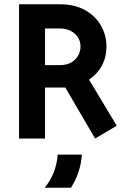

<svg xmlns="http://www.w3.org/2000/svg" viewBox="-20 -645 596 894"><path d="M422.9 0 284 -237.5H189.6V0H68.8V-625H259.7Q327.8 -625 376 -597.9Q424.3 -570.8 450 -526Q475.7 -481.2 475.7 -427.8Q475.7 -379.2 454.5 -339.6Q433.3 -300 394.4 -274.3L523.6 -59.7Q523.6 -59.7 422.9 0ZM189.6 -341.7H256.9Q291 -341.7 312.5 -354.5Q334 -367.4 344.4 -387.2Q354.9 -406.9 354.9 -427.8Q354.9 -464.6 327.8 -488.5Q300.7 -512.5 256.9 -512.5H189.6ZM188.2 229.2Q213.2 198.6 229.2 160.1Q245.1 121.5 248.6 75H361.1Q358.3 117.4 345.5 155.9Q332.6 194.4 310.4 229.2Z"/></svg>

Font: co2trust
Style: Bold
Weight: 700
Designer: Kristian Moeller
Foundry: Dicotype
Version: Version 1.000